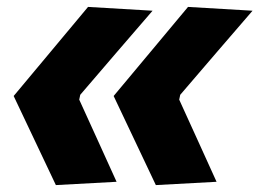

<svg xmlns="http://www.w3.org/2000/svg" viewBox="-20 -533 750 555"><path d="M430.5 2Q400 -62 369.5 -126.8Q339 -191.5 308.5 -255.5Q362 -319.5 416 -384.2Q470 -449 523.5 -513L710 -502Q658 -441.5 605.5 -380.8Q553 -320 501 -259L498 -245Q525 -185.5 552.2 -126Q579.5 -66.5 606 -7.5ZM141.5 2Q111 -62 80.5 -126.8Q50 -191.5 19.5 -255.5Q73 -319.5 127 -384.2Q181 -449 234.5 -513L421 -502Q369 -441.5 316.5 -380.8Q264 -320 212 -259L209 -245Q236 -185.5 263.2 -126Q290.5 -66.5 317 -7.5Z"/></svg>

Font: Commissioner ExtraBold
Style: Italic
Weight: 800
Italic angle: -12°
Designer: Kostas Bartsokas
Foundry: Kostas Bartsokas
Version: Version 1.000; ttfautohint (v1.8.3)